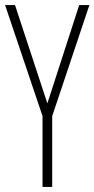

<svg xmlns="http://www.w3.org/2000/svg" viewBox="-20 -734 371 754"><path d="M166 -328 39 -714H0L147 -278V0H185V-278L331 -714H291Z"/></svg>

Font: Noto Sans Georgian ExtraCondensed ExtraLight
Style: Regular
Weight: 200
Width: 2
Designer: Monotype Design Team, Akaki Razmadze
Foundry: Google LLC
Version: Version 2.005